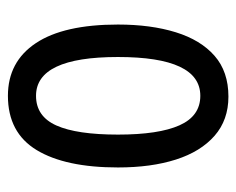

<svg xmlns="http://www.w3.org/2000/svg" viewBox="-76 -511 597 485"><g transform="rotate(-90 222.5 -268.5)"><path d="M403 -269Q403 -186 383.5 -123Q364 -60 324 -25Q284 10 221 10Q162 10 122 -25Q82 -60 62 -122.5Q42 -185 42 -269Q42 -402 86 -474.5Q130 -547 223 -547Q309 -547 356 -476.5Q403 -406 403 -269ZM125 -269Q125 -166 148.5 -113.5Q172 -61 223 -61Q321 -61 321 -269Q321 -476 223 -476Q171 -476 148 -424.5Q125 -373 125 -269Z"/></g></svg>

Font: Noto Sans ExtraCondensed
Style: Regular
Weight: 400
Width: 2
Designer: Monotype Design Team
Foundry: Monotype Imaging Inc.
Version: Version 2.013; ttfautohint (v1.8.4.7-5d5b)